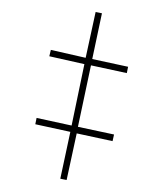

<svg xmlns="http://www.w3.org/2000/svg" viewBox="-73 -679 627 735"><g transform="rotate(-10 240.5 -312.0)"><path d="M348 -619 280 -453 154 -506 144 -483 271 -430 182 -207 55 -259 46 -236 173 -184 104 -14 127 -5 196 -174 326 -121 336 -145 205 -198 295 -421 425 -368 434 -391 304 -444 371 -610Z"/></g></svg>

Font: Noto Sans Condensed Thin
Style: Regular
Weight: 100
Width: 3
Designer: Monotype Design Team
Foundry: Monotype Imaging Inc.
Version: Version 2.013